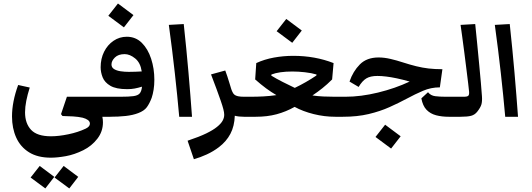

<svg xmlns="http://www.w3.org/2000/svg" viewBox="-20 -669 3050 1100"><path d="M689.9 -512.2 600.6 -578.6 655.8 -648.9 744.6 -582.5ZM377 410.6 292.5 348.1 344.7 281.7 428.2 344.2ZM239.7 410.6 155.3 348.1 207.5 281.7 291 344.2ZM516.6 0Q498.5 0 489.3 -13.2Q480 -26.4 480 -56.2Q480 -88.9 488.5 -101.8Q497.1 -114.7 516.6 -114.7H670.4Q718.3 -114.7 744.1 -118.2Q770 -121.6 780.5 -134Q791 -146.5 793.5 -172.4Q771 -165.5 751.7 -161.9Q732.4 -158.2 709 -158.2Q645 -158.2 612.3 -177.5Q579.6 -196.8 568.1 -225.8Q556.6 -254.9 556.6 -283.7Q556.6 -333 576.4 -372.6Q596.2 -412.1 630.4 -435.3Q664.6 -458.5 706.5 -458.5Q757.3 -458.5 792.5 -423.6Q827.6 -388.7 845.9 -332.3Q864.3 -275.9 864.3 -211.9Q864.3 -181.2 860.1 -155.3Q856 -129.4 849.1 -108.9Q836.9 -76.2 821.3 -54.9Q805.7 -33.7 772 -21Q741.7 -9.3 700.7 -4.6Q659.7 0 606.9 0ZM618.7 -299.8Q618.7 -282.7 633.3 -273.4Q647.9 -264.2 670.9 -260.7Q693.8 -257.3 718.3 -257.3Q738.8 -257.3 757.1 -258.1Q775.4 -258.8 792 -259.8Q784.7 -309.6 754.4 -334.2Q724.1 -358.9 694.3 -358.9Q657.7 -358.9 638.2 -339.6Q618.7 -320.3 618.7 -299.8ZM689.9 -512.2 600.6 -578.6 655.8 -648.9 744.6 -582.5ZM329.6 -15.1 363.3 -114.7H612.8Q632.3 -114.7 640.9 -101.8Q649.4 -88.9 649.4 -56.2Q649.4 -26.4 640.1 -13.2Q630.9 0 612.8 0H566.4Q569.8 15.6 569.8 31.7Q569.8 84.5 537.6 126Q505.4 167.5 457.5 191.4Q406.2 216.8 357.4 225.6Q308.6 234.4 271.5 234.4Q195.8 234.4 146.5 203.6Q97.2 172.9 73 119.4Q48.8 65.9 48.8 -2Q48.8 -85.4 84 -182.1L150.4 -167.5Q137.7 -127.4 130.6 -91.6Q123.5 -55.7 123.5 -25.4Q123.5 38.1 158.2 75Q192.9 111.8 272 111.8Q316.4 111.8 371.6 100.3Q426.8 88.9 471.2 67.9Q495.1 56.2 495.1 39.6Q495.1 26.9 483.6 18.6Q472.2 10.3 453.6 5.4Q429.7 0 398.7 -2Q367.7 -3.9 337.9 -4.4Z M1006.8 0Q996.1 -120.6 981.4 -252.2Q966.8 -383.8 947.3 -526.4L1032.7 -531.2Q1048.3 -386.7 1059.8 -254.2Q1071.3 -121.6 1080.1 0Z M1323.2 -126.5Q1336.9 -114.7 1377.4 -114.7Q1397 -114.7 1405.5 -101.8Q1414.1 -88.9 1414.1 -56.2Q1414.1 -26.4 1404.8 -13.2Q1395.5 0 1377.4 0Q1347.7 0 1325.2 -5.9Q1323.2 53.7 1300 97.7Q1276.9 141.6 1233.9 174.3Q1202.6 198.2 1165 215.6Q1127.4 232.9 1090.8 243.2L1054.7 137.2Q1123 114.3 1162.4 95Q1201.7 75.7 1223.1 58.1Q1245.1 40.5 1254.9 23.4Q1264.6 6.3 1264.6 -11.2Q1264.6 -24.4 1259.5 -43.9Q1254.4 -63.5 1244.6 -91.8Q1236.3 -115.7 1221.2 -157.2Q1206.1 -198.7 1189 -242.7L1270.5 -265.1Q1275.4 -252.4 1282.5 -231.2Q1289.6 -210 1294.4 -193.4Q1301.3 -170.9 1304 -161.9Q1306.6 -152.8 1311.5 -142.6Q1316.4 -131.8 1323.2 -126.5Z M1793.5 -242.2Q1764.6 -251 1726.8 -255.1Q1689 -259.3 1655.3 -259.3Q1579.6 -259.3 1535.2 -242.2L1534.2 -235.8Q1561.5 -218.8 1599.6 -199.5Q1637.7 -180.2 1668.9 -165.5Q1733.9 -196.8 1792.5 -236.3ZM1377.4 0Q1359.4 0 1350.1 -13.2Q1340.8 -26.4 1340.8 -56.2Q1340.8 -88.9 1349.4 -101.8Q1357.9 -114.7 1377.4 -114.7H1416Q1453.6 -114.7 1490 -116.7Q1526.4 -118.7 1563.5 -124Q1534.2 -141.1 1504.6 -162.8Q1475.1 -184.6 1441.9 -213.9L1448.2 -307.6Q1494.6 -329.1 1549.1 -339.1Q1603.5 -349.1 1660.6 -349.1Q1784.7 -349.1 1891.1 -307.6L1882.8 -213.9Q1854.5 -185.5 1826.9 -163.6Q1799.3 -141.6 1770 -122.1Q1800.8 -117.7 1832.5 -116.2Q1864.3 -114.7 1896.5 -114.7H1933.1Q1952.6 -114.7 1961.2 -101.8Q1969.7 -88.9 1969.7 -56.2Q1969.7 -26.4 1960.4 -13.2Q1951.2 0 1933.1 0H1901.4Q1838.4 0 1776.9 -15.4Q1715.3 -30.8 1668 -56.6Q1618.2 -28.8 1564.7 -14.4Q1511.2 0 1444.8 0ZM1654.3 -423.8 1564.9 -490.2 1620.1 -560.5 1709 -494.1Z M1933.1 0Q1915 0 1905.8 -13.2Q1896.5 -26.4 1896.5 -56.2Q1896.5 -88.9 1905 -101.8Q1913.6 -114.7 1933.1 -114.7H1959Q2047.4 -114.7 2145.8 -138.7Q2244.1 -162.6 2327.1 -201.7Q2287.6 -212.9 2253.4 -220.2Q2188 -233.9 2142.1 -233.9Q2102.1 -233.9 2078.6 -219.7Q2055.2 -205.6 2034.7 -170.9L1982.4 -201.7Q2002.4 -260.3 2041.7 -300Q2081.1 -339.8 2148.9 -339.8Q2181.6 -339.8 2217.8 -331.3Q2253.9 -322.8 2286.6 -312Q2329.1 -298.3 2364.5 -289.6Q2399.9 -280.8 2435.8 -276.6Q2471.7 -272.5 2514.6 -272.5L2500 -168.5Q2449.2 -168.5 2403.6 -148.9Q2357.9 -129.4 2310.1 -103.5Q2264.6 -79.1 2211.2 -55.2Q2157.7 -31.2 2092.3 -15.6Q2026.9 0 1944.3 0ZM2550.8 0Q2511.7 0 2478.8 -8.5Q2445.8 -17.1 2423.8 -39.8Q2401.9 -62.5 2394 -105.5L2432.1 -140.6Q2447.8 -121.1 2473.6 -117.9Q2499.5 -114.7 2532.7 -114.7H2567.9Q2587.4 -114.7 2595.9 -101.8Q2604.5 -88.9 2604.5 -56.2Q2604.5 -26.4 2595.2 -13.2Q2585.9 0 2567.9 0ZM2220.7 182.1 2131.3 115.7 2186.5 45.4 2275.4 111.8Z M2567.9 0Q2549.8 0 2540.5 -13.2Q2531.2 -26.4 2531.2 -56.2Q2531.2 -88.9 2539.8 -101.8Q2548.3 -114.7 2567.9 -114.7H2637.7Q2657.7 -114.7 2663.3 -120.8Q2668.9 -127 2667.5 -143.6Q2666.5 -155.3 2662.4 -189.9Q2658.2 -224.6 2652.3 -271.7Q2646.5 -318.8 2640.1 -368.4Q2633.8 -418 2627.9 -460.2Q2622.1 -502.4 2618.7 -526.4L2702.6 -531.2Q2708 -478.5 2713.9 -418.7Q2719.7 -358.9 2725.3 -300.5Q2731 -242.2 2735.1 -194.1Q2739.3 -146 2741.2 -117.2Q2743.2 -87.4 2737.8 -69.8Q2732.4 -52.2 2714.4 -29.3Q2700.2 -11.2 2679.2 -5.6Q2658.2 0 2618.2 0Z M2874.5 0Q2863.8 -120.6 2849.1 -252.2Q2834.5 -383.8 2814.9 -526.4L2900.4 -531.2Q2916 -386.7 2927.5 -254.2Q2939 -121.6 2947.8 0Z"/></svg>

Font: Markazi Text
Style: Bold
Weight: 700
Designer: Borna Izadpanah (Arabic designer), Fiona Ross (Arabic design director) and Florian Runge (Latin designer)
Foundry: Borna Izadpanah and Florian Runge
Version: Version 1.001; ttfautohint (v1.8.3)